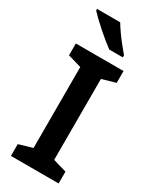

<svg xmlns="http://www.w3.org/2000/svg" viewBox="-236 -996 851 1056"><g transform="rotate(30 189.5 -468.5)"><path d="M341 0H38V-75L124 -100V-614L38 -639V-714H341V-639L255 -614V-100L341 -75ZM191 -937Q204 -915 223.5 -887.5Q243 -860 263.5 -834.5Q284 -809 300 -790V-777H214Q195 -791 171 -810.5Q147 -830 122.5 -851.5Q98 -873 77.5 -893Q57 -913 44 -927V-937Z"/></g></svg>

Font: Noto Sans Syriac Eastern SemiBold
Style: Regular
Weight: 600
Designer: Patrick Giasson and the Monotype Design Team
Foundry: Monotype Imaging Inc.
Version: Version 3.001